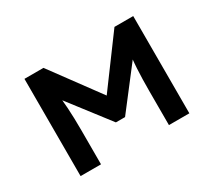

<svg xmlns="http://www.w3.org/2000/svg" viewBox="-130 -949 1334 1197"><g transform="rotate(-30 536.5 -350.0)"><path d="M145 0V-700H282L578 -298H496L793 -700H928V0H781V-246Q781 -332 785 -404.5Q789 -477 801 -551L817 -502L569 -180H503L255 -502L272 -551Q283 -479 287.5 -406.5Q292 -334 292 -246V0Z"/></g></svg>

Font: Lexend Mega SemiBold
Style: Regular
Weight: 600
Designer: Bonnie Shaver-Troup, Thomas Jockin
Foundry: Lexend
Version: Version 1.007